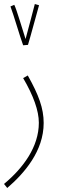

<svg xmlns="http://www.w3.org/2000/svg" viewBox="-32 -704 311 954"><path d="M83 -479 107 -481C120 -523 154 -651 162 -678L141 -684C136 -666 111 -567 95 -510C79 -559 51 -656 39 -680L20 -672C36 -630 68 -519 83 -479ZM4 230C90 156 185 46 185 -93C185 -166 160 -233 106 -329L83 -316C134 -229 161 -154 161 -94C161 26 83 131 -12 210Z"/></svg>

Font: Noto Sans Arabic UI XCn Th
Style: Regular
Weight: 100
Width: 2
Designer: Monotype Design Team, Nadine Chahine and Nizar Qandah
Foundry: Monotype Imaging Inc.
Version: Version 2.010